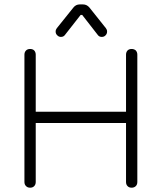

<svg xmlns="http://www.w3.org/2000/svg" viewBox="-20 -872 752 892"><path d="M120 0C120 0 120 0 120 0C112 0 105.5 -2.5 101 -7.5C96 -12 93.5 -18.5 93.5 -26.5C93.5 -26.5 93.5 -26.5 93.5 -26.5C93.5 -26.5 93.5 -618 93.5 -618C93.5 -626 96 -632.5 101 -637.5C105.5 -642 112 -644.5 120 -644.5C120 -644.5 120 -644.5 120 -644.5C128 -644.5 134.5 -642 139 -637.5C143.5 -632.5 146 -626 146 -618C146 -618 146 -618 146 -618C146 -618 146 -353 146 -353C146 -353 565.5 -353 565.5 -353C565.5 -353 565.5 -618 565.5 -618C565.5 -626 568 -632.5 572.5 -637.5C577 -642 583.5 -644.5 591.5 -644.5C591.5 -644.5 591.5 -644.5 591.5 -644.5C599.5 -644.5 606 -642 611 -637.5C615.5 -632.5 618 -626 618 -618C618 -618 618 -618 618 -618C618 -618 618 -26.5 618 -26.5C618 -18.5 615.5 -12 611 -7.5C606 -2.5 599.5 0 591.5 0C591.5 0 591.5 0 591.5 0C583.5 0 577 -2.5 572.5 -7.5C568 -12 565.5 -18.5 565.5 -26.5C565.5 -26.5 565.5 -26.5 565.5 -26.5C565.5 -26.5 565.5 -300.5 565.5 -300.5C565.5 -300.5 146 -300.5 146 -300.5C146 -300.5 146 -26.5 146 -26.5C146 -18.5 143.5 -12 139 -7.5C134.5 -2.5 128 0 120 0ZM263 -700.5C263 -700.5 263 -700.5 263 -700.5C256.5 -700.5 250.5 -703 246 -708C241 -712.5 238.5 -718.5 238.5 -725C238.5 -725 238.5 -725 238.5 -725C238.5 -728.5 239 -731.5 240 -734C241 -736.5 242.5 -738.5 244 -741C244 -741 244 -741 244 -741C244 -741 321 -837 321 -837C328.5 -846.5 338.5 -851.5 350.5 -851.5C350.5 -851.5 350.5 -851.5 350.5 -851.5C350.5 -851.5 365.5 -851.5 365.5 -851.5C377.5 -851.5 387.5 -846.5 395.5 -837C395.5 -837 395.5 -837 395.5 -837C395.5 -837 472 -741 472 -741C473.5 -738.5 475 -736.5 476 -734C477 -731.5 477.5 -728.5 477.5 -725C477.5 -725 477.5 -725 477.5 -725C477.5 -718.5 475 -712.5 470.5 -708C466 -703 460 -700.5 453 -700.5C453 -700.5 453 -700.5 453 -700.5C444.5 -700.5 438.5 -703.5 434 -710C434 -710 434 -710 434 -710C434 -710 362 -802.5 362 -802.5C362 -802.5 354.5 -802.5 354.5 -802.5C354.5 -802.5 282 -710 282 -710C277.5 -703.5 271 -700.5 263 -700.5Z"/></svg>

Font: Jura-Fortis-Regular
Style: Regular
Weight: 500
Designer: Daniel Johnson, Alexei Vanyashin, Mirko Velimirovic
Foundry: Daniel Johnson
Version: ""